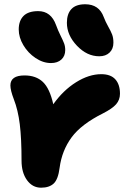

<svg xmlns="http://www.w3.org/2000/svg" viewBox="-20 -832 598 901"><path d="M445.8 -567.9Q388.2 -567.9 341.1 -617.4Q293.9 -667 293.9 -725.1Q293.9 -766.6 314.9 -789.3Q335.9 -812 379.9 -812Q444.8 -812 466.8 -752Q475.1 -730 487.5 -708Q500 -686 506.1 -670.2Q512.2 -654.3 512.2 -631.8Q512.2 -602.5 494.1 -585.2Q476.1 -567.9 445.8 -567.9ZM219.2 -536.1Q182.1 -536.1 146.7 -559.8Q111.3 -583.5 89.6 -620.1Q67.9 -656.7 67.9 -693.8Q67.9 -734.4 90.3 -757.1Q112.8 -779.8 159.2 -779.8Q219.7 -779.8 243.2 -713.9Q252 -689.5 263.7 -666Q275.4 -642.6 280.8 -628.4Q286.1 -614.3 286.1 -597.2Q286.1 -569.3 268.1 -552.7Q250 -536.1 219.2 -536.1ZM172.9 48.8Q132.3 48.8 106.7 13.4Q81.1 -22 81.1 -78.1Q81.1 -182.6 72.8 -249.3Q64.5 -315.9 44.9 -366.2Q28.8 -408.2 28.8 -431.2Q28.8 -478 95.2 -478Q148.9 -478 181.2 -447.5Q213.4 -417 230 -342.8Q276.4 -408.2 336.9 -446Q397.5 -483.9 455.1 -483.9Q499.5 -483.9 521.2 -459.7Q543 -435.5 543 -392.1Q543 -363.3 524.7 -342.5Q506.3 -321.8 462.9 -299.8Q361.3 -249 315.9 -187.3Q270.5 -125.5 259.8 -44.9Q252.9 9.8 231.9 29.3Q210.9 48.8 172.9 48.8Z"/></svg>

Font: Shantell Sans Bouncy
Style: Regular
Weight: 800
Designer: Stephen Nixon, Anya Danilova, Shantell Martin
Foundry: Arrow Type
Version: Version 1.006;[9816181b4]